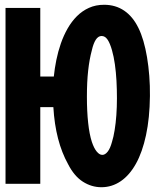

<svg xmlns="http://www.w3.org/2000/svg" viewBox="-20 -762 642 796"><path d="M400.4 14.2Q359.4 14.2 323.5 -8.8Q287.6 -31.7 262.2 -81.5Q209.5 -176.3 201.2 -317.9H147V0H2.9V-729H147V-444.8H203.1Q206.5 -478.5 213.6 -513.4Q220.7 -548.3 232.2 -581.5Q243.7 -614.7 260.3 -643.8Q276.9 -672.9 298.8 -694.8Q320.8 -716.8 348.9 -729.5Q377 -742.2 411.6 -742.2Q459 -742.2 494.9 -717.8Q530.8 -693.4 553.7 -646.5Q565.4 -623 574.5 -592Q583.5 -561 589.6 -524.7Q595.7 -488.3 598.9 -447.5Q602.1 -406.7 601.6 -363.8Q600.6 -272.5 585.4 -201.9Q570.3 -131.3 543.7 -83.5Q517.1 -35.6 480.5 -10.7Q443.8 14.2 400.4 14.2ZM360.8 -173.8Q369.6 -147.5 380.9 -133.8Q392.1 -120.1 403.8 -119.9Q415.5 -119.6 426.3 -133.1Q437 -146.5 444.3 -173.8Q450.7 -193.8 455.3 -222.7Q460 -251.5 462.4 -284.9Q464.8 -318.4 464.8 -355Q464.8 -391.6 462.9 -427.2Q460.9 -462.9 456.3 -495.4Q451.7 -527.8 444.3 -553.7Q436 -583 425.8 -597.9Q415.5 -612.8 401.4 -612.8Q387.2 -612.8 377.2 -597.4Q367.2 -582 360.8 -553.7Q350.6 -516.1 345.5 -469.2Q340.3 -422.4 340.3 -361.3Q340.3 -300.3 345.5 -252.7Q350.6 -205.1 360.8 -173.8Z"/></svg>

Font: Hack
Style: Bold
Weight: 700
Monospace: yes
Designer: Christopher Simpkins
Foundry: Christopher Simpkins
Version: Version 2.017